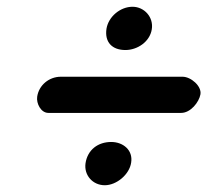

<svg xmlns="http://www.w3.org/2000/svg" viewBox="-20 -614 613 568"><path d="M233 -131C228 -96 254 -66 290 -66C325 -66 363 -98 368 -133C374 -170 344 -194 309 -194C270 -194 239 -171 233 -131ZM90 -328C87 -308 101 -280 123 -280H516C544 -280 569 -312 573 -335C577 -359 545 -387 520 -387H160C125 -387 95 -362 90 -328ZM295 -529C289 -489 312 -466 351 -466C386 -466 423 -490 429 -527C435 -563 407 -594 372 -594C336 -594 301 -565 295 -529Z"/></svg>

Font: Asimov Print
Style: Regular
Weight: 500
Designer: Google
Version: Version 2.000980: 2014